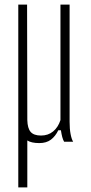

<svg xmlns="http://www.w3.org/2000/svg" viewBox="-20 -620 400 840"><path d="M60 200V-600H98.5L99.5 -94.5Q100.5 -58.5 114.2 -42.8Q128 -27 159.5 -27Q190.5 -27 212.2 -44.8Q234 -62.5 244.5 -94.5V-600H284.5V-87.5Q284.5 -56 288.8 -33.8Q293 -11.5 300 0H260.5Q255.5 -8.5 252.2 -21Q249 -33.5 246.5 -50H235Q222.5 -24 202.8 -9Q183 6 152 6Q117.5 6 99.5 -5.5V200Z"/></svg>

Font: Big Shoulders Thin
Style: Regular
Weight: 100
Version: Version 2.002